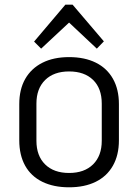

<svg xmlns="http://www.w3.org/2000/svg" viewBox="-20 -790 587 817"><path d="M274 7Q208 7 160 -16.5Q112 -40 87 -85Q62 -130 62 -193V-347Q62 -410 87.5 -454.5Q113 -499 160.5 -523Q208 -547 274 -547Q340 -547 387.5 -523.5Q435 -500 460.5 -455Q486 -410 486 -347V-193Q486 -130 460.5 -85Q435 -40 387.5 -16.5Q340 7 274 7ZM274 -54Q339 -54 376 -90.5Q413 -127 413 -191V-349Q413 -414 376 -450Q339 -486 274 -486Q209 -486 172 -449.5Q135 -413 135 -349V-191Q135 -127 172 -90.5Q209 -54 274 -54ZM125 -613 258 -770H289L422 -614L392 -583L260 -707H288L155 -583Z"/></svg>

Font: Pathway Extreme SemiCondensed Light
Style: Regular
Weight: 300
Width: 4
Version: Version 1.001;gftools[0.9.26]